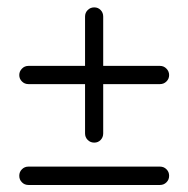

<svg xmlns="http://www.w3.org/2000/svg" viewBox="-20 -516 521 533"><path d="M424 -53.5Q434.8 -53.5 442.1 -46.1Q449.5 -38.8 449.5 -28Q449.5 -17.2 442.1 -9.9Q434.8 -2.5 424 -2.5H59Q48.2 -2.5 40.9 -9.9Q33.5 -17.2 33.5 -28Q33.5 -38.8 40.9 -46.1Q48.2 -53.5 59 -53.5ZM216.1 -470Q216.1 -480.8 223.5 -488.1Q230.9 -495.5 241.6 -495.5Q252.4 -495.5 259.4 -488.1Q266.5 -480.8 266.5 -470V-145.6Q266.5 -134.9 259.4 -127.5Q252.4 -120.1 241.6 -120.1Q230.9 -120.1 223.5 -127.5Q216.1 -134.9 216.1 -145.6ZM424 -333.1Q434.8 -333.1 442.1 -325.4Q449.5 -317.8 449.5 -307.6Q449.5 -297.2 442.1 -289.9Q434.8 -282.5 424 -282.5H59Q48.2 -282.5 40.9 -289.9Q33.5 -297.2 33.5 -307.6Q33.5 -317.8 40.9 -325.4Q48.2 -333.1 59 -333.1Z"/></svg>

Font: Libertine-Super Thin
Style: Regular
Weight: 100
Designer: Bastien Sozeau
Foundry: NBR — Bastien Sozeau
Version: Version 2.003;gftools[0.9.33]